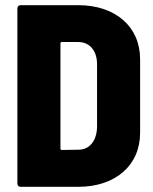

<svg xmlns="http://www.w3.org/2000/svg" viewBox="-20 -720 589 740"><path d="M59 0H282C425 0 520 -83 520 -208V-492C520 -617 425 -700 282 -700H59C52 -700 47 -695 47 -688V-12C47 -5 52 0 59 0ZM213 -147V-553C213 -556 215 -558 218 -558H282C326 -558 354 -524 354 -473V-228C352 -176 324 -143 283 -143L218 -142C215 -142 213 -144 213 -147Z"/></svg>

Font: Barlow Semi Condensed ExtraBold
Style: Regular
Weight: 800
Width: 4
Designer: Jeremy Tribby
Foundry: Tribby Type
Version: Version 1.422;hotconv 1.0.109;makeotfexe 2.5.65596